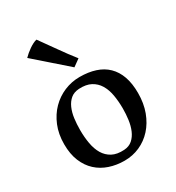

<svg xmlns="http://www.w3.org/2000/svg" viewBox="-192 -920 962 1049"><g transform="rotate(-30 289.0 -396.0)"><path d="M43.9 -232.4Q43.9 -295.9 64.9 -346.9Q85.9 -397.9 121.3 -433.8Q156.7 -469.7 203.1 -489.3Q249.5 -508.8 300.3 -508.8Q355.5 -508.8 398.9 -494.6Q442.4 -480.5 472.4 -451.2Q502.4 -421.9 518.1 -377.7Q533.7 -333.5 533.7 -273.4Q533.7 -208.5 514.2 -156Q494.6 -103.5 460.9 -66.4Q427.2 -29.3 382.3 -9.3Q337.4 10.7 286.1 10.7Q235.4 10.7 191.2 -4.2Q147 -19 114.3 -49.1Q81.5 -79.1 62.7 -124.8Q43.9 -170.4 43.9 -232.4ZM158.2 -256.3Q158.2 -210.9 165.3 -170.7Q172.4 -130.4 189.9 -100.8Q207.5 -71.3 237.3 -55.2Q267.1 -39.1 313 -42Q344.7 -43.9 365.5 -62.3Q386.2 -80.6 398.2 -108.9Q410.2 -137.2 414.8 -171.9Q419.4 -206.5 419.4 -241.2Q419.4 -286.6 412.4 -326.7Q405.3 -366.7 387.7 -395.8Q370.1 -424.8 340.3 -440.7Q310.5 -456.5 265.1 -454.1Q232.9 -452.1 212.4 -435.1Q191.9 -418 179.7 -390.6Q167.5 -363.3 162.8 -328.4Q158.2 -293.5 158.2 -256.3ZM105 -741.7Q113.8 -751 125.7 -761Q137.7 -771 150.4 -779.8Q163.1 -788.6 175.8 -794.9Q188.5 -801.3 198.7 -803.2Q236.3 -751.5 272.2 -700.2Q308.1 -648.9 346.7 -600.1L302.7 -568.4Z"/></g></svg>

Font: Donegal One
Style: Regular
Weight: 400
Designer: Gary Lonergan
Foundry: Sorkin Type Co.
Version: Version 1.004